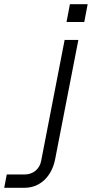

<svg xmlns="http://www.w3.org/2000/svg" viewBox="-170 -689 435 909"><path d="M-150 200H-53C19 200 75 147 91 65L201 -500H136L25 72C18 111 -13 137 -53 137H-138ZM145 -585H229L245 -669H161Z"/></svg>

Font: Uncut Sans Book Italic
Style: Regular
Weight: 350
Italic angle: -11°
Designer: Kasper Nordkvist
Foundry: UNCUT.wtf
Version: Version 1.304;Glyphs 3.2 (3246)